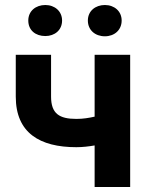

<svg xmlns="http://www.w3.org/2000/svg" viewBox="-20 -747 593 767"><path d="M285 -272C217 -272 184 -293 184 -361V-528H43V-361C43 -216 139 -159 285 -159C310 -159 335 -162 358 -166V0H500V-528H358V-281C335 -276 313 -272 285 -272ZM161 -603C199 -603 228 -627 228 -665C228 -702 199 -727 161 -727C123 -727 93 -703 93 -665C93 -626 122 -603 161 -603ZM399 -602C437 -602 466 -627 466 -665C466 -702 437 -727 399 -727C361 -727 331 -703 331 -665C331 -627 360 -602 399 -602Z"/></svg>

Font: Asimov
Style: Regular
Weight: 500
Designer: Google
Version: Version 2.000980; 2014